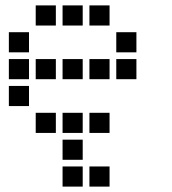

<svg xmlns="http://www.w3.org/2000/svg" viewBox="-20 -508 640 715"><path d="M114 -488Q113 -488 113 -488Q113 -488 113 -487V-414Q113 -413 113 -413Q113 -413 114 -413H187Q188 -413 188 -413Q188 -413 188 -414V-487Q188 -488 188 -488Q188 -488 187 -488ZM214 -488Q213 -488 213 -488Q213 -488 213 -487V-414Q213 -413 213 -413Q213 -413 214 -413H287Q288 -413 288 -413Q288 -413 288 -414V-487Q288 -488 288 -488Q288 -488 287 -488ZM314 -488Q313 -488 313 -488Q313 -488 313 -487V-414Q313 -413 313 -413Q313 -413 314 -413H387Q388 -413 388 -413Q388 -413 388 -414V-487Q388 -488 388 -488Q388 -488 387 -488ZM14 -388Q13 -388 13 -388Q13 -388 13 -387V-314Q13 -313 13 -313Q13 -313 14 -313H87Q88 -313 88 -313Q88 -313 88 -314V-387Q88 -388 88 -388Q88 -388 87 -388ZM414 -388Q413 -388 413 -388Q413 -388 413 -387V-314Q413 -313 413 -313Q413 -313 414 -313H487Q488 -313 488 -313Q488 -313 488 -314V-387Q488 -388 488 -388Q488 -388 487 -388ZM14 -288Q13 -288 13 -288Q13 -288 13 -287V-214Q13 -213 13 -213Q13 -213 14 -213H87Q88 -213 88 -213Q88 -213 88 -214V-287Q88 -288 88 -288Q88 -288 87 -288ZM114 -288Q113 -288 113 -288Q113 -288 113 -287V-214Q113 -213 113 -213Q113 -213 114 -213H187Q188 -213 188 -213Q188 -213 188 -214V-287Q188 -288 188 -288Q188 -288 187 -288ZM214 -288Q213 -288 213 -288Q213 -288 213 -287V-214Q213 -213 213 -213Q213 -213 214 -213H287Q288 -213 288 -213Q288 -213 288 -214V-287Q288 -288 288 -288Q288 -288 287 -288ZM314 -288Q313 -288 313 -288Q313 -288 313 -287V-214Q313 -213 313 -213Q313 -213 314 -213H387Q388 -213 388 -213Q388 -213 388 -214V-287Q388 -288 388 -288Q388 -288 387 -288ZM414 -288Q413 -288 413 -288Q413 -288 413 -287V-214Q413 -213 413 -213Q413 -213 414 -213H487Q488 -213 488 -213Q488 -213 488 -214V-287Q488 -288 488 -288Q488 -288 487 -288ZM14 -188Q13 -188 13 -188Q13 -188 13 -187V-114Q13 -113 13 -113Q13 -113 14 -113H87Q88 -113 88 -113Q88 -113 88 -114V-187Q88 -188 88 -188Q88 -188 87 -188ZM114 -88Q113 -88 113 -88Q113 -88 113 -87V-14Q113 -13 113 -13Q113 -13 114 -13H187Q188 -13 188 -13Q188 -13 188 -14V-87Q188 -88 188 -88Q188 -88 187 -88ZM214 -88Q213 -88 213 -88Q213 -88 213 -87V-14Q213 -13 213 -13Q213 -13 214 -13H287Q288 -13 288 -13Q288 -13 288 -14V-87Q288 -88 288 -88Q288 -88 287 -88ZM314 -88Q313 -88 313 -88Q313 -88 313 -87V-14Q313 -13 313 -13Q313 -13 314 -13H387Q388 -13 388 -13Q388 -13 388 -14V-87Q388 -88 388 -88Q388 -88 387 -88ZM214 12Q213 12 213 12Q213 12 213 13V86Q213 87 213 87Q213 87 214 87H287Q288 87 288 87Q288 87 288 86V13Q288 12 288 12Q288 12 287 12ZM214 112Q213 112 213 112Q213 112 213 113V186Q213 187 213 187Q213 187 214 187H287Q288 187 288 187Q288 187 288 186V113Q288 112 288 112Q288 112 287 112ZM314 112Q313 112 313 112Q313 112 313 113V186Q313 187 313 187Q313 187 314 187H387Q388 187 388 187Q388 187 388 186V113Q388 112 388 112Q388 112 387 112Z"/></svg>

Font: Doto
Style: Bold
Weight: 700
Monospace: yes
Version: Version 1.000